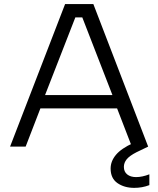

<svg xmlns="http://www.w3.org/2000/svg" viewBox="-20 -720 777 943"><path d="M299.7 -700H438.5L707.7 0H627.5L555.1 -187.6H178.4L106 0H29.5ZM532.2 -253.1 384.2 -634.5H350L201.3 -253.1ZM523.3 107.8Q523.3 71.8 549.4 40.5Q575.5 9.1 634.9 -17.8L686.5 -41.4L707.7 0L650.1 27.8Q616.9 44.8 602.6 61.9Q588.4 79.1 588.4 99.8Q588.4 123.3 604.7 136.6Q621.1 149.8 648.4 149.8Q678.1 149.8 713.6 136.1V189.2Q678.9 202.7 639.4 202.7Q590.5 202.7 556.9 179.3Q523.3 156 523.3 107.8Z"/></svg>

Font: AF Albert Sans Medium
Style: Regular
Weight: 500
Designer: Andreas Rasmussen
Foundry: a.Foundry
Version: Version 1.300;Glyphs 3.2 (3231)